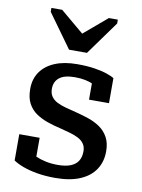

<svg xmlns="http://www.w3.org/2000/svg" viewBox="-89 -856 685 928"><g transform="rotate(10 253.0 -392.0)"><path d="M206 -611H294L413 -776V-795H369L218 -667L290 -669L140 -795H87V-776ZM360 -139Q360 -161 349.5 -176Q339 -191 320.5 -200.5Q302 -210 278.5 -216.5Q255 -223 228 -230Q196 -237 165 -248Q134 -259 109 -276Q84 -293 69 -321Q54 -349 54 -392Q54 -441 78.5 -476Q103 -511 148.5 -530Q194 -549 258 -549Q308 -549 345 -543Q382 -537 406 -528.5Q430 -520 441 -513V-390H343V-491Q354 -491 361.5 -488Q369 -485 373 -479Q377 -473 378 -464.5Q379 -456 378 -446Q367 -459 348.5 -467.5Q330 -476 307.5 -480.5Q285 -485 258 -485Q206 -485 181.5 -465.5Q157 -446 157 -411Q157 -388 167.5 -373Q178 -358 196.5 -348.5Q215 -339 239.5 -332.5Q264 -326 292 -319Q324 -311 355 -300.5Q386 -290 411.5 -272.5Q437 -255 452.5 -227Q468 -199 468 -158Q468 -107 443 -69Q418 -31 369 -10Q320 11 247 11Q198 11 158 4Q118 -3 88.5 -14Q59 -25 40 -38V-167H140V-34Q124 -41 115 -49.5Q106 -58 102.5 -66.5Q99 -75 100 -83Q101 -91 105 -97Q119 -84 140 -74.5Q161 -65 188.5 -59Q216 -53 248 -53Q286 -53 310.5 -62.5Q335 -72 347.5 -91Q360 -110 360 -139Z"/></g></svg>

Font: Roboto Serif SemiCondensed Medium
Style: Regular
Weight: 500
Width: 4
Designer: Greg Gazdowicz
Foundry: Commercial Type
Version: Version 1.007